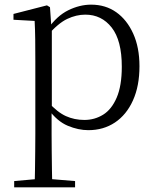

<svg xmlns="http://www.w3.org/2000/svg" viewBox="-20 -546 670 826"><path d="M41 260V233L153 223H182L303 233V260ZM129 260Q130 227 130.5 187.5Q131 148 131.5 106.5Q132 65 132 30V-282Q132 -334 131.5 -376.5Q131 -419 129 -456L38 -461V-486L182 -523L195 -515L201 -430L203 -425V-79L202 -70V30Q202 64 202.5 105.5Q203 147 203.5 187Q204 227 205 260ZM360 14Q317 14 271.5 -5Q226 -24 188 -76H175L187 -107Q227 -63 263.5 -46.5Q300 -30 343 -30Q387 -30 423.5 -52.5Q460 -75 482 -126Q504 -177 504 -259Q504 -372 460.5 -427.5Q417 -483 347 -483Q308 -483 269 -464.5Q230 -446 184 -393L174 -422H186Q225 -478 274 -502Q323 -526 372 -526Q434 -526 480 -493.5Q526 -461 553 -401.5Q580 -342 580 -261Q580 -176 552 -114Q524 -52 474.5 -19Q425 14 360 14Z"/></svg>

Font: Noto Serif KR ExtraLight Light
Style: Regular
Weight: 300
Version: Version 2.003-H1;hotconv 1.1.1;makeotfexe 2.6.0